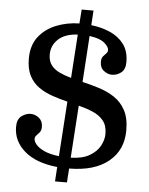

<svg xmlns="http://www.w3.org/2000/svg" viewBox="-60 -884 790 1018"><g transform="rotate(5 334.5 -375.0)"><path d="M333 -835H396L391 -757Q444.5 -751 490.8 -731Q537 -711 565.2 -673.8Q593.5 -636.5 593.5 -577.5Q593.5 -538.5 571 -521.5Q548.5 -504.5 522.5 -504.5Q500.5 -504.5 479.5 -520.5Q458.5 -536.5 458.5 -568Q458.5 -587 466.8 -597Q475 -607 483 -614.5Q491 -622 491 -633Q491 -650 466.8 -670.8Q442.5 -691.5 387 -699L371 -453Q416 -442.5 460.8 -428.5Q505.5 -414.5 542.8 -389.8Q580 -365 602.2 -323.8Q624.5 -282.5 624.5 -217Q624.5 -112.5 549.5 -51.2Q474.5 10 340 10.5L335 85H271.5L276.5 8Q163 -3.5 101.8 -56.5Q40.5 -109.5 40.5 -186Q40.5 -226 64 -243.2Q87.5 -260.5 111.5 -260.5Q136 -260.5 156.5 -244Q177 -227.5 177 -197Q177 -178 168.8 -167.8Q160.5 -157.5 152.2 -149.5Q144 -141.5 144 -130Q144 -117.5 157.2 -101Q170.5 -84.5 200.5 -70.2Q230.5 -56 280.5 -50L300 -342Q258.5 -352 218.5 -365.8Q178.5 -379.5 146.5 -401.8Q114.5 -424 95.5 -460.2Q76.5 -496.5 76.5 -551.5Q76.5 -623 112.5 -668.8Q148.5 -714.5 206 -737Q263.5 -759.5 327.5 -760.5ZM185 -583.5Q185 -548.5 201.5 -526.8Q218 -505 246 -491.8Q274 -478.5 308.5 -469L324 -701Q255.5 -697.5 220.2 -664Q185 -630.5 185 -583.5ZM516 -189Q516 -233 494.8 -259.2Q473.5 -285.5 438.5 -300.5Q403.5 -315.5 362 -326L343.5 -47.5Q405.5 -49 443.2 -71Q481 -93 498.5 -125.2Q516 -157.5 516 -189Z"/></g></svg>

Font: Besley* Condensed Medium
Style: Regular
Weight: 500
Width: 3
Designer: Owen Earl
Foundry: indestructible type*
Version: Version 3.000; ttfautohint (v1.8.3)